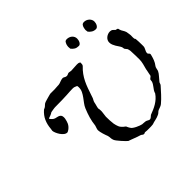

<svg xmlns="http://www.w3.org/2000/svg" viewBox="-195 -1139 1406 1406"><g transform="rotate(-45 508.5 -436.0)"><path d="M442.4 -36.1Q437 -40.5 426.5 -51.3Q416 -62 405 -74.5Q394 -86.9 384.5 -99.1Q375 -111.3 372.1 -118.2Q369.1 -125 367.9 -131.1Q366.7 -137.2 366.2 -143.1Q365.7 -148.9 365.2 -155Q364.7 -161.1 362.8 -167.5Q360.4 -173.8 356.4 -184.6Q352.5 -195.3 349.1 -207Q345.7 -218.8 343.3 -230Q340.8 -241.2 340.8 -248.5Q340.8 -257.3 345 -268.3Q349.1 -279.3 351.1 -287.1Q355 -323.7 364.7 -357.7Q374.5 -391.6 389.2 -426.8Q397 -445.3 409.7 -461.9Q422.4 -478.5 434.6 -495.4Q446.8 -512.2 455.6 -530Q464.4 -547.9 464.4 -569.3Q464.4 -574.7 463.9 -579.3Q463.4 -584 460.9 -586.4Q454.1 -589.4 449.5 -591.3Q444.8 -593.3 440.9 -594.5Q437 -595.7 432.9 -595.9Q428.7 -596.2 423.3 -596.2Q410.6 -596.2 396 -595.2Q381.3 -594.2 360.6 -593Q339.8 -591.8 310.5 -591.1Q281.2 -590.3 238.8 -590.3Q236.3 -590.3 229.7 -589.6Q223.1 -588.9 215.8 -587.6Q208.5 -586.4 201.9 -585.2Q195.3 -584 192.9 -583.5Q182.1 -576.2 172.4 -572.5Q162.6 -568.8 149.9 -564.5Q148.9 -564.5 148.2 -563.5Q147.5 -562.5 147.5 -561.5Q152.8 -552.7 161.6 -544.2Q170.4 -535.6 181.2 -532.2Q190.4 -529.8 199.7 -527.8Q209 -525.9 216.1 -522Q223.1 -518.1 227.5 -511Q231.9 -503.9 231.9 -490.7L231 -479Q228.5 -467.3 225.8 -457.3Q223.1 -447.3 218.8 -438.5Q214.4 -429.7 207.5 -421.4Q200.7 -413.1 190.4 -405.3Q189.9 -405.3 187.7 -403.8Q185.5 -402.3 182.4 -400.4Q179.2 -398.4 176 -397Q172.9 -395.5 170.9 -395.5Q157.7 -395.5 145.5 -405.3Q133.3 -415 123.8 -429Q114.3 -442.9 108.2 -457.8Q102.1 -472.7 101.6 -482.4Q101.6 -482.9 102.1 -485.6Q102.5 -488.3 103 -491.5Q103.5 -494.6 104 -497.3Q104.5 -500 104.5 -501Q107.4 -540.5 122.1 -574Q136.7 -607.4 168.5 -635.3Q169.4 -636.2 174.8 -638.2Q180.2 -640.1 181.2 -641.1Q185.5 -643.1 189.7 -647Q193.8 -650.9 198 -654.8Q202.1 -658.7 206.8 -661.9Q211.4 -665 216.8 -666.5Q222.7 -668.5 233.4 -671.6Q244.1 -674.8 254.9 -677.7Q265.6 -680.7 274.2 -682.9Q282.7 -685.1 284.2 -685.1H331.5Q333 -685.5 338.4 -685.8Q343.8 -686 350.3 -686.5Q356.9 -687 363 -687.3Q369.1 -687.5 372.1 -687.5Q378.9 -688 386 -690.4Q393.1 -692.9 400.4 -695.6Q407.7 -698.2 414.8 -700.2Q421.9 -702.1 428.7 -702.1Q432.1 -702.1 435.8 -700.4Q439.5 -698.7 443.1 -696.5Q446.8 -694.3 450.9 -692.6Q455.1 -690.9 460 -690.9Q468.8 -690.9 475.3 -694.8Q481.9 -698.7 489.3 -698.7L511.2 -695.3L572.3 -698.7Q581.1 -698.7 586.7 -697.8Q592.3 -696.8 601.1 -690.9Q601.1 -681.2 600.3 -673.3Q599.6 -665.5 594.2 -659.7Q572.3 -639.2 556.2 -616.7Q540 -594.2 528.1 -569.6Q516.1 -544.9 506.6 -518.6Q497.1 -492.2 487.8 -463.9L482.9 -449.2Q480.5 -440.4 474.9 -431.2Q469.2 -421.9 466.8 -412.1Q465.8 -405.8 463.9 -398.4Q461.9 -391.1 460 -383.8Q458 -376.5 456.5 -369.6Q455.1 -362.8 455.1 -358.4Q457.5 -352.5 457.5 -343.3Q457.5 -334 458 -326.2L452.1 -277.8Q452.1 -258.3 453.1 -238.3Q454.1 -218.3 456.5 -201.7Q460.4 -181.2 467 -165.3Q473.6 -149.4 490.2 -135.3Q494.6 -130.9 498.8 -128.7Q502.9 -126.5 506.3 -122.6Q506.8 -121.1 508.5 -117.2Q510.3 -113.3 512.5 -108.9Q514.6 -104.5 516.8 -100.6Q519 -96.7 520 -96.2Q522.9 -88.9 533.4 -81.3Q543.9 -73.7 556.6 -67.4Q569.3 -61 581.8 -56.6Q594.2 -52.2 601.1 -50.8Q602.5 -50.8 607.4 -50.5Q612.3 -50.3 617.7 -49.8Q623 -49.3 627.7 -48.8Q632.3 -48.3 633.3 -48.3Q637.2 -47.9 641.4 -45.9Q645.5 -43.9 649.7 -41.7Q653.8 -39.6 657.5 -37.6Q661.1 -35.6 664.6 -35.6Q673.3 -35.6 680.9 -42.2Q688.5 -48.8 694.8 -54.2Q714.4 -61.5 732.9 -69.6Q751.5 -77.6 768.3 -87.9Q785.2 -98.1 800.3 -111.6Q815.4 -125 828.1 -143.6L830.6 -151.4Q834 -160.6 839.6 -168.7Q845.2 -176.8 851.3 -184.8Q857.4 -192.9 863 -201.7Q868.7 -210.4 872.1 -220.7L874.5 -239.7Q877.4 -244.1 880.6 -246.6Q883.8 -249 886.7 -251Q889.6 -252.9 892.1 -255.4Q894.5 -257.8 896 -261.7Q896 -264.6 897.5 -272.5Q898.9 -280.3 900.9 -288.8Q902.8 -297.4 904.3 -304.9Q905.8 -312.5 905.8 -314.9Q911.6 -335.4 917.2 -358.2Q922.9 -380.9 922.9 -401.9Q922.9 -425.3 922.1 -447Q921.4 -468.8 920.4 -490.7Q920.4 -492.2 919.7 -495.8Q918.9 -499.5 918 -503.7Q917 -507.8 916 -511Q915 -514.2 914.6 -515.1L900.9 -532.2Q898.4 -536.1 897.7 -543Q897 -549.8 896 -553.2Q891.6 -563.5 884.3 -574Q877 -584.5 870.1 -595.7Q863.3 -606.9 858.4 -619.1Q853.5 -631.3 853.5 -645.5Q853.5 -656.7 858.6 -666.5Q863.8 -676.3 872.3 -683.3Q880.9 -690.4 891.6 -694.6Q902.3 -698.7 913.6 -698.7Q920.9 -698.7 925.8 -697.3Q930.7 -695.8 934.3 -693.4Q938 -690.9 941.2 -687.3Q944.3 -683.6 949.2 -679.2Q950.7 -676.8 953.9 -676.3Q957 -675.8 960.4 -675Q963.9 -674.3 966.8 -673.1Q969.7 -671.9 971.2 -668.9Q971.7 -668 972.7 -664.8Q973.6 -661.6 973.6 -659.7Q975.1 -652.8 978.3 -646.7Q981.4 -640.6 985.1 -634.8Q988.8 -628.9 991.9 -622.8Q995.1 -616.7 997.1 -609.9Q997.6 -606 998.8 -600.1Q1000 -594.2 1000.7 -588.1Q1001.5 -582 1002.2 -577.1Q1002.9 -572.3 1002.9 -570.3L1002.4 -548.3Q1002.4 -542.5 1003.4 -536.4Q1004.4 -530.3 1008.8 -527.3Q1011.7 -495.1 1011.7 -465.3V-449.2Q1011.7 -440.9 1009 -434.3Q1006.3 -427.7 1003.2 -421.4Q1000 -415 997.3 -408.7Q994.6 -402.3 994.6 -394.5Q994.6 -389.6 996.6 -387Q998.5 -384.3 1001 -382.1Q1003.4 -379.9 1005.4 -377.4Q1007.3 -375 1007.3 -370.6Q1007.3 -370.1 1007.1 -369.1Q1006.8 -368.2 1006.8 -367.2Q1006.3 -365.7 1006.3 -364.3Q1001 -342.3 993.2 -322Q985.4 -301.8 971.2 -283.7Q968.8 -280.8 967 -276.4Q965.3 -272 964.1 -266.6Q962.9 -261.2 961.7 -255.6Q960.4 -250 959 -245.1Q950.7 -228 936.3 -212.4Q921.9 -196.8 911.1 -182.6Q905.8 -176.8 904.3 -169.4Q902.8 -162.1 897.5 -156.2Q875 -130.9 852.3 -106.2Q829.6 -81.5 802.2 -58.1Q792.5 -50.8 782.5 -47.4Q772.5 -43.9 761.2 -39.6Q756.3 -37.6 752.4 -34.4Q748.5 -31.2 744.9 -27.8Q741.2 -24.4 737.3 -21.5Q733.4 -18.6 728.5 -17.1Q710.9 -8.8 692.4 -5.1Q673.8 -1.5 655.8 4.9Q645 6.3 635.3 6.6Q625.5 6.8 614.3 6.8Q603.5 6.8 593.3 6.6Q583 6.3 573.2 4.9Q568.8 8.3 565.9 8.8Q563 9.3 558.1 9.3Q554.7 9.3 552 7.6Q549.3 5.9 546.6 3.7Q543.9 1.5 541 -0.5Q538.1 -2.4 534.2 -3.4Q522 -6.8 511.2 -10.7Q500.5 -14.6 489.5 -18.8Q478.5 -22.9 467 -27.3Q455.6 -31.7 442.4 -36.1ZM618.7 -835Q618.7 -840.3 619.9 -845Q621.1 -849.6 622.1 -855Q626 -866.2 631.6 -874.3Q637.2 -882.3 651.4 -882.3Q663.1 -882.3 673.3 -878.4Q683.6 -874.5 691.2 -867.9Q698.7 -861.3 703.4 -851.8Q708 -842.3 708 -831.5Q708 -824.7 706.3 -816.4Q704.6 -808.1 700.9 -801Q697.3 -793.9 691.7 -789.1Q686 -784.2 678.7 -784.2Q658.7 -784.2 645.3 -791.7Q631.8 -799.3 620.1 -814.5ZM795.4 -832.5Q795.4 -836.9 796.6 -842Q797.9 -847.2 798.3 -851.6Q800.8 -863.8 807.6 -873Q814.5 -882.3 829.1 -882.3Q840.3 -882.3 850.6 -878.2Q860.8 -874 868.7 -866.9Q876.5 -859.9 881.1 -850.3Q885.7 -840.8 885.7 -830.6Q885.7 -823.2 883.8 -814.9Q881.8 -806.6 877.7 -799.3Q873.5 -792 867.7 -787.4Q861.8 -782.7 854.5 -782.7Q835.4 -782.7 821.5 -791.5Q807.6 -800.3 797.9 -813Z"/></g></svg>

Font: IM FELL English
Style: Italic
Weight: 400
Italic angle: -18°
Designer: Igino Marini
Foundry: Igino Marini
Version: 3.00